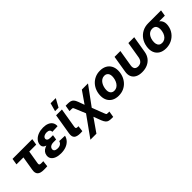

<svg xmlns="http://www.w3.org/2000/svg" viewBox="184 -1948 3361 3361"><g transform="rotate(-45 1864.5 -268.0)"><path d="M304.7 1.5Q220.2 1.5 185.1 -33.2Q149.9 -67.9 161.6 -139.2L205.6 -405.8H33.2L52.2 -522.5H541.5L522 -405.8H350.1L309.1 -159.2Q304.7 -133.3 313.7 -122.8Q322.8 -112.3 351.6 -112.3Q364.3 -112.3 378.4 -112.5Q392.6 -112.8 404.8 -113.3L391.1 -1Q369.1 0.5 347.7 1Q326.2 1.5 304.7 1.5Z M724.1 11.2Q658.7 11.2 608.9 -7.3Q559.1 -25.9 534.2 -61.8Q509.3 -97.7 517.6 -148.4Q523.9 -186 545.7 -212.2Q567.4 -238.3 601.3 -254.6Q635.3 -271 678 -278.3Q720.7 -285.6 768.6 -285.6H842.3L831.5 -222.2H764.6Q736.8 -222.2 715.1 -214.6Q693.4 -207 679.7 -192.6Q666 -178.2 662.6 -157.7Q657.2 -127.4 678.7 -109.9Q700.2 -92.3 743.7 -92.3Q772.9 -92.3 794.4 -100.6Q815.9 -108.9 830.1 -125.2Q844.2 -141.6 851.1 -164.6L988.8 -159.7Q975.6 -106.4 939.5 -68.1Q903.3 -29.8 848.4 -9.3Q793.5 11.2 724.1 11.2ZM768.6 -252.9Q717.3 -252.9 677 -259Q636.7 -265.1 610.1 -278.8Q583.5 -292.5 572.3 -315.4Q561 -338.4 566.9 -372.6Q575.2 -421.4 610.4 -457.5Q645.5 -493.7 699.7 -513.4Q753.9 -533.2 818.4 -533.2Q880.9 -533.2 926.3 -514.2Q971.7 -495.1 995.4 -458.7Q1019 -422.4 1015.1 -369.6L879.4 -364.3Q881.3 -395 861.3 -412.1Q841.3 -429.2 802.2 -429.2Q764.2 -429.2 737.3 -413.1Q710.4 -397 706.1 -370.6Q702.6 -346.7 721.7 -330.8Q740.7 -314.9 782.7 -314.9H846.7L836.4 -252.9Z M1210.4 1Q1123 1 1089.4 -32.2Q1055.7 -65.4 1067.9 -140.1L1131.3 -522.5H1275.4L1214.4 -155.3Q1210.4 -130.9 1218.5 -120.8Q1226.6 -110.8 1250.5 -110.8Q1256.8 -110.8 1262.7 -110.8Q1268.6 -110.8 1272.9 -111.3L1260.3 -2Q1249.5 -1 1236.8 0Q1224.1 1 1210.4 1ZM1169.9 -586.9 1212.4 -739.7H1340.3L1256.3 -586.9Z M1253.9 204.1 1574.7 -244.1H1639.2L1748 40Q1757.8 64.9 1763.2 75.4Q1768.6 85.9 1776.6 88.1Q1784.7 90.3 1801.3 90.3H1837.4L1818.4 204.1H1785.6Q1744.6 204.1 1716.1 196.8Q1687.5 189.5 1667 166.3Q1646.5 143.1 1627.4 95.7L1575.2 -43L1402.8 204.1ZM1550.8 -118.2 1451.7 -357.9Q1441.4 -382.8 1435.8 -393.6Q1430.2 -404.3 1422.6 -406.5Q1415 -408.7 1398.4 -408.7H1349.1L1368.2 -522.9H1414.1Q1455.6 -522.9 1484.4 -515.4Q1513.2 -507.8 1533.9 -484.6Q1554.7 -461.4 1572.3 -413.6L1613.8 -299.8L1768.6 -522.5H1920.9L1624 -118.2Z M2150.4 11.7Q2079.6 11.7 2028.1 -15.9Q1976.6 -43.5 1949 -93.5Q1921.4 -143.6 1921.4 -210.9Q1921.4 -276.4 1942.9 -334.7Q1964.4 -393.1 2004.6 -437.5Q2044.9 -481.9 2100.8 -507.6Q2156.7 -533.2 2225.1 -533.2Q2296.4 -533.2 2347.7 -505.4Q2398.9 -477.5 2426.8 -427.5Q2454.6 -377.4 2454.6 -309.6Q2454.6 -246.1 2433.6 -188Q2412.6 -129.9 2372.8 -85Q2333 -40 2276.9 -14.2Q2220.7 11.7 2150.4 11.7ZM2158.2 -105Q2195.8 -105 2224.4 -123.8Q2252.9 -142.6 2272 -173.1Q2291 -203.6 2300.5 -240Q2310.1 -276.4 2310.1 -311.5Q2310.1 -344.7 2298.8 -368.2Q2287.6 -391.6 2266.8 -404.1Q2246.1 -416.5 2217.8 -416.5Q2180.2 -416.5 2151.9 -397.9Q2123.5 -379.4 2104.2 -348.9Q2085 -318.4 2075.2 -281.7Q2065.4 -245.1 2065.4 -209.5Q2065.4 -160.2 2090.6 -132.6Q2115.7 -105 2158.2 -105Z M2733.4 10.3Q2658.2 10.3 2607.9 -16.4Q2557.6 -43 2536.4 -92.3Q2515.1 -141.6 2526.4 -209L2578.1 -522.5H2722.7L2672.4 -217.8Q2666.5 -184.1 2674.1 -159.9Q2681.6 -135.7 2701.7 -123Q2721.7 -110.4 2753.4 -110.4Q2785.2 -110.4 2809.3 -123Q2833.5 -135.7 2848.9 -159.9Q2864.3 -184.1 2870.1 -217.8L2920.4 -522.5H3064.9L3012.7 -209Q3001.5 -141.6 2964.1 -92.3Q2926.8 -43 2867.7 -16.4Q2808.6 10.3 2733.4 10.3Z M3323.7 11.7Q3244.6 11.7 3190.7 -21.5Q3136.7 -54.7 3114 -115Q3091.3 -175.3 3104.5 -255.9Q3118.2 -336.9 3160.4 -396.5Q3202.6 -456.1 3267.1 -489.3Q3331.5 -522.5 3410.2 -522.5H3729L3710.4 -409.7H3489.7L3392.1 -405.8Q3356.4 -405.8 3327.4 -388.2Q3298.3 -370.6 3278.6 -337.2Q3258.8 -303.7 3250.5 -255.9Q3243.2 -209 3251.5 -175Q3259.8 -141.1 3282.7 -123Q3305.7 -105 3341.3 -105Q3377.4 -105 3407 -123Q3436.5 -141.1 3456.8 -175Q3477.1 -209 3484.9 -255.9Q3492.7 -303.7 3484.1 -337.2Q3475.6 -370.6 3452.6 -388.2Q3429.7 -405.8 3394 -405.8L3400.4 -454.6Q3453.6 -454.6 3499 -442.6Q3544.4 -430.7 3576.4 -405Q3608.4 -379.4 3622.1 -338.4Q3635.7 -297.4 3626 -239.3Q3614.3 -167 3572.5 -110.4Q3530.8 -53.7 3466.8 -21Q3402.8 11.7 3323.7 11.7Z"/></g></svg>

Font: Inter 28pt
Style: Bold Italic
Weight: 700
Italic angle: -9.3988°
Designer: Rasmus Andersson
Foundry: rsms
Version: Version 4.001;git-66647c0bb